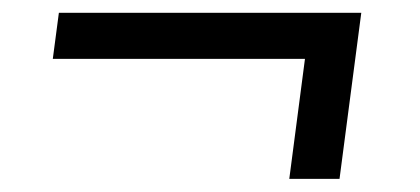

<svg xmlns="http://www.w3.org/2000/svg" viewBox="-20 -368 657 300"><path d="M72 -348H544.5L510.5 -88.5H432L456.5 -276H62.5Z"/></svg>

Font: Merriweather 48pt SemiBold
Style: Italic
Weight: 600
Italic angle: -7.8°
Designer: Eben Sorkin
Foundry: Eben Sorkin
Version: Version 2.101